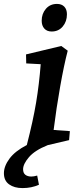

<svg xmlns="http://www.w3.org/2000/svg" viewBox="-65 -742 416 981"><path d="M209 -78 292 -72 288 -26 177 0H178Q113 26 83 61Q53 96 53 123Q53 142 64.5 151Q76 160 95 160Q108 160 125 155L134 202Q96 219 50 219Q8 219 -18.5 200Q-45 181 -45 143Q-45 107 -16.5 68.5Q12 30 72 -1Q104 -125 119.5 -218Q135 -311 143 -414L69 -418L68 -464L248 -507L281 -483Q262 -410 242.5 -300Q223 -190 209 -78ZM148 -636Q148 -672 169.5 -697Q191 -722 226 -722Q250 -722 263.5 -708Q277 -694 277 -669Q277 -632 255.5 -606.5Q234 -581 199 -581Q175 -581 161.5 -596Q148 -611 148 -636Z"/></svg>

Font: Andada Pro
Style: Bold Italic
Weight: 700
Italic angle: -7°
Designer: Carolina Giovagnoli
Foundry: Huerta Tipografica
Version: Version 3.005; ttfautohint (v1.8.4)